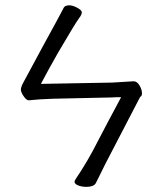

<svg xmlns="http://www.w3.org/2000/svg" viewBox="-20 -719 625 737"><path d="M266 -21Q266 -24 270 -31Q318 -102 355 -176Q386 -236 445 -346Q423 -346 411 -345L183 -340Q126 -338 91 -334H90Q81 -334 69.5 -351.5Q58 -369 60.5 -380Q63 -391 70 -403Q117 -489 146 -544Q177 -600 192.5 -629Q208 -658 215 -671L225 -690Q229 -697 242 -698.5Q255 -700 274 -690.5Q293 -681 294 -672.5Q295 -664 283 -648.5Q271 -633 203 -517Q167 -454 137 -397L410 -402L493 -407Q506 -407 515.5 -391Q525 -375 525 -361Q525 -350 518 -347Q407 -133 385 -91Q364 -49 358.5 -37.5Q353 -26 347.5 -15.5Q342 -5 322.5 -2.5Q303 0 285 -5.5Q267 -11 266 -21Z"/></svg>

Font: LXGW WenKai TC
Style: Regular
Weight: 400
Designer: LXGW / Fontworks Inc.
Foundry: LXGW / Fontworks Inc.
Version: Version 1.330